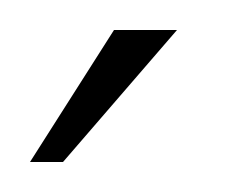

<svg xmlns="http://www.w3.org/2000/svg" viewBox="-20 -653 155 128"><path d="M0 -545 56 -633H98L22 -545Z"/></svg>

Font: Alumni Sans ExtraLight
Style: Regular
Weight: 250
Version: Version 1.018